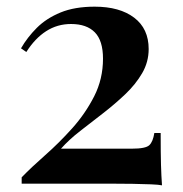

<svg xmlns="http://www.w3.org/2000/svg" viewBox="-20 -551 549 576"><path d="M264 -531Q339 -531 382.5 -498Q426 -465 426 -404Q426 -365 406.5 -331.5Q387 -298 356 -268.5Q325 -239 289.5 -211.5Q254 -184 220.5 -158Q187 -132 163 -105H376Q417 -105 428 -115.5Q439 -126 443 -152H462Q462 -90 463 -56Q464 -22 466 5Q457 3 433 2Q409 1 378 0.5Q347 0 317 0H45V-19Q74 -49 115.5 -85.5Q157 -122 196.5 -166Q236 -210 262.5 -262Q289 -314 289 -375Q289 -429 264.5 -454Q240 -479 193 -479Q152 -479 118.5 -457.5Q85 -436 59 -395L43 -406Q62 -439 90.5 -467.5Q119 -496 161.5 -513.5Q204 -531 264 -531Z"/></svg>

Font: Playfair Display SemiBold
Style: Regular
Weight: 600
Designer: Claus Eggers Sørensen
Foundry: Claus Eggers Sørensen
Version: Version 1.203